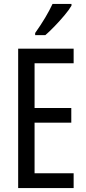

<svg xmlns="http://www.w3.org/2000/svg" viewBox="-20 -963 442 983"><path d="M357 0H73V-714H357V-639H157V-410H345V-335H157V-76H357ZM346 -934Q334 -913 310 -884.5Q286 -856 259.5 -828.5Q233 -801 212 -783H160V-794Q218 -876 249 -943H346Z"/></svg>

Font: Noto Sans Georgian ExtraCondensed
Style: Regular
Weight: 400
Width: 2
Designer: Monotype Design Team, Akaki Razmadze
Foundry: Google LLC
Version: Version 2.005; ttfautohint (v1.8.4.7-5d5b)